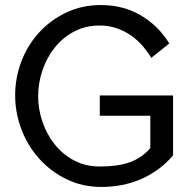

<svg xmlns="http://www.w3.org/2000/svg" viewBox="-20 -735 770 760"><path d="M381 5Q306 5 243.5 -25.5Q181 -56 135.5 -106.5Q90 -157 65 -222.5Q40 -288 40 -358Q40 -427 64.5 -491.5Q89 -556 134 -605.5Q179 -655 241.5 -685Q304 -715 379 -715Q469 -715 538.5 -673.5Q608 -632 650 -563L579 -506Q566 -528 546.5 -551Q527 -574 501.5 -592.5Q476 -611 444 -622.5Q412 -634 374 -634Q318 -634 273 -610Q228 -586 196.5 -546.5Q165 -507 148 -456.5Q131 -406 131 -354Q131 -303 148 -253Q165 -203 196.5 -163.5Q228 -124 273 -100Q318 -76 374 -76Q410 -76 440 -80Q470 -84 494.5 -93Q519 -102 539 -116Q559 -130 575 -149V-277H375V-357H665V-120Q638 -88 605.5 -64.5Q573 -41 537 -25.5Q501 -10 461.5 -2.5Q422 5 381 5Z"/></svg>

Font: Rising Sun
Style: Regular
Weight: 400
Designer: Matt McInerney, Pablo Impallari, Rodrigo Fuenzalida (Raleway font), Stephen Hutchings (Greek), Cristiano Sobral (main ch
Foundry: The Rising Sun Project Authors
Version: Version 4.327; ttfautohint (v1.8.4.7-5d5b-dirty)